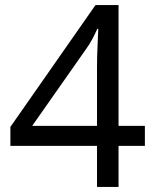

<svg xmlns="http://www.w3.org/2000/svg" viewBox="-20 -738 612 758"><path d="M552 -162H448V0H363V-162H21V-237L357 -718H448V-241H552ZM363 -466Q363 -518 365 -554.5Q367 -591 368 -624H364Q356 -605 344 -583Q332 -561 321 -546L107 -241H363Z"/></svg>

Font: TSCustom
Style: Regular
Weight: 400
Designer: Monotype Design Team
Foundry: Monotype Imaging Inc.
Version: Version 2.004; ttfautohint (v1.8.3) -l 8 -r 50 -G 200 -x 14 